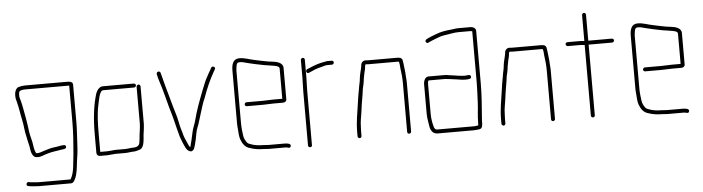

<svg xmlns="http://www.w3.org/2000/svg" viewBox="-46 -800 4078 1114"><g transform="rotate(-5 1993.5 -243.0)"><path d="M348 -469H110C98 -469 82 -466 73 -463C59 -458 50 -439 50 -419C50 -399 52 -393 57 -375C66 -342 70 -304 78 -270C85 -240 86 -201 94 -173L98 -153L103 -131C105 -124 106 -118 107 -114L109 -100C111 -80 121 -49 142 -49C155 -47 167 -50 178 -54C202 -63 226 -70 255 -74L269 -76C274 -77 279 -78 285 -79C299 -81 320 -80 318 -95C316 -106 308 -105 297 -104C291 -103 291 -104 282 -102C276 -101 271 -100 266 -99L251 -97C250 -96 247 -96 244 -96C225 -94 206 -86 190 -82C178 -79 159 -69 143 -72C142 -72 142 -73 141 -74C131 -91 130 -114 126 -136L121 -158C114 -183 110 -207 107 -237L101 -275C94 -308 89 -348 80 -381L74 -402C73 -406 73 -412 73 -419C73 -425 74 -431 76 -436C80 -444 99 -446 110 -446H367V-230C367 -171 362 -107 357 -50C350 1 351 61 327 97H140C131 97 101 94 93 93L83 91C69 90 65 113 80 114L90 116C99 117 130 120 140 120H329C338 120 345 113 352 99C367 69 369 35 374 -6C376 -27 378 -27 380 -48C382 -62 383 -79 384 -98C386 -144 390 -184 390 -230V-449C390 -469 369 -469 348 -469Z M741 -425H561C541 -425 527 -406 520 -388C499 -322 490 -242 490 -154V-43C490 -33 498 -24 508 -24H552C559 -24 568 -25 577 -26L601 -28H658C675 -28 691 -32 707 -32C717 -32 730 -36 739 -39C769 -46 769 -91 772 -125L775 -146C777 -164 778 -166 779 -187V-405C779 -411 774 -417 768 -417C762 -417 756 -411 756 -405V-188C755 -169 754 -166 752 -149L749 -127C747 -110 747 -99 744 -83C742 -63 727 -55 706 -55C690 -55 674 -51 658 -51H600C586 -50 567 -47 552 -47H513V-154C513 -212 515 -271 526 -320C531 -340 538 -402 561 -402H741C747 -402 753 -408 753 -414C753 -420 747 -425 741 -425Z M879 -467C883 -449 886 -437 892 -419C907 -375 921 -314 934 -268L944 -234C956 -194 965 -149 976 -111C979 -94 990 -70 995 -56C1004 -37 1010 -14 1030 -6C1042 0 1053 -10 1056 -17C1063 -34 1066 -49 1071 -70C1076 -92 1079 -121 1088 -141C1098 -164 1101 -182 1110 -208C1121 -242 1130 -277 1144 -307C1163 -360 1184 -409 1210 -454L1217 -466C1225 -479 1205 -490 1197 -478L1190 -465C1182 -451 1178 -445 1171 -431C1155 -405 1146 -375 1133 -345C1113 -293 1091 -236 1077 -179C1071 -156 1061 -139 1056 -113C1050 -85 1043 -53 1036 -29C1030 -33 1027 -40 1024 -48C1015 -67 1003 -92 998 -116C992 -137 986 -154 982 -178C977 -204 973 -216 966 -240L956 -274C953 -286 949 -299 945 -314C930 -367 915 -420 902 -473C898 -488 876 -483 879 -467Z M1459 -4C1434 -4 1407 -7 1388 -15C1381 -17 1370 -21 1366 -27C1357 -39 1349 -53 1347 -70C1344 -92 1341 -116 1341 -142V-449C1341 -454 1342 -460 1343 -468C1346 -484 1346 -495 1364 -495C1369 -495 1374 -495 1379 -494C1400 -488 1428 -482 1449 -477C1477 -472 1501 -465 1530 -462L1547 -459C1561 -457 1592 -454 1592 -439V-262H1540C1527 -262 1492 -260 1478 -260H1383C1377 -260 1372 -254 1372 -248C1372 -242 1377 -237 1383 -237H1478C1492 -237 1527 -239 1540 -239H1594C1605 -239 1615 -245 1615 -257V-440C1615 -471 1578 -479 1550 -482L1533 -484C1528 -485 1522 -486 1516 -487C1495 -490 1475 -496 1453 -500C1424 -505 1396 -518 1364 -518C1327 -518 1318 -486 1318 -449V-142C1318 -131 1319 -120 1320 -110C1322 -86 1322 -66 1329 -47C1339 -21 1353 0 1382 7C1404 15 1431 19 1459 19C1469 19 1479 21 1489 21H1581C1586 21 1591 21 1595 22C1604 25 1614 28 1617 16C1621 0 1596 -2 1581 -2H1489C1479 -2 1469 -4 1459 -4Z M1908 -446C1908 -452 1903 -457 1897 -457H1869C1855 -455 1842 -451 1829 -449C1802 -442 1773 -430 1750 -420C1737 -412 1746 -392 1760 -399C1782 -409 1808 -421 1834 -426C1845 -429 1859 -434 1870 -434H1897C1903 -434 1908 -440 1908 -446ZM1719 -476V-374C1719 -350 1717 -320 1717 -294V21C1717 28 1722 32 1729 32C1736 32 1740 28 1740 21V-294C1740 -319 1742 -351 1742 -374V-476C1742 -483 1738 -488 1731 -488C1724 -488 1719 -483 1719 -476Z M2031 -7V-34C2031 -39 2031 -48 2032 -59C2032 -94 2040 -122 2044 -156C2049 -199 2058 -239 2063 -281C2067 -298 2070 -308 2072 -325C2072 -336 2077 -350 2078 -361C2080 -376 2087 -392 2087 -408C2088 -411 2088 -419 2093 -419C2100 -418 2108 -418 2115 -418H2272C2276 -418 2280 -418 2285 -417C2286 -414 2287 -409 2288 -402C2288 -395 2289 -387 2290 -378C2294 -351 2297 -323 2297 -292V-8C2297 -1 2301 4 2308 4C2315 4 2320 -1 2320 -8V-292C2320 -303 2319 -313 2318 -324C2317 -343 2316 -363 2313 -381C2311 -395 2310 -413 2307 -425C2302 -440 2290 -441 2272 -441H2115C2108 -441 2101 -441 2094 -442C2077 -443 2065 -430 2065 -412C2064 -407 2063 -401 2062 -396C2056 -375 2051 -351 2049 -327C2047 -311 2043 -303 2041 -285C2035 -254 2030 -225 2026 -194C2019 -143 2008 -91 2008 -34V-7C2008 -1 2014 5 2020 5C2026 5 2031 -1 2031 -7Z M2419 -274V-101C2419 -73 2426 -47 2429 -23C2434 -1 2447 17 2473 17H2683C2697 17 2703 15 2716 14C2734 11 2735 -7 2735 -27C2735 -33 2735 -40 2736 -47C2741 -110 2747 -183 2747 -252V-556C2747 -572 2732 -581 2714 -581H2644C2630 -581 2620 -578 2608 -577C2573 -574 2541 -569 2514 -558C2492 -549 2472 -543 2454 -532C2442 -524 2454 -505 2466 -513C2479 -519 2488 -524 2503 -529C2521 -536 2539 -544 2560 -547C2587 -550 2615 -558 2644 -558H2714C2718 -558 2721 -557 2723 -556H2724V-253C2724 -218 2721 -176 2720 -142C2718 -99 2712 -68 2712 -27C2712 -22 2712 -16 2711 -9C2706 -8 2701 -7 2698 -7C2694 -6 2689 -6 2683 -6H2473C2460 -6 2454 -16 2452 -28C2446 -49 2442 -74 2442 -101V-274C2442 -279 2443 -294 2448 -294H2534C2540 -294 2546 -294 2552 -293L2571 -291C2578 -290 2585 -289 2593 -288C2615 -286 2636 -280 2659 -280C2675 -280 2697 -280 2694 -295C2691 -311 2674 -303 2659 -303C2630 -303 2603 -310 2574 -313L2555 -316C2548 -317 2541 -317 2534 -317H2448C2429 -317 2419 -294 2419 -274Z M2869 -7V-34C2869 -39 2869 -48 2870 -59C2870 -94 2878 -122 2882 -156C2887 -199 2896 -239 2901 -281C2905 -298 2908 -308 2910 -325C2910 -336 2915 -350 2916 -361C2918 -376 2925 -392 2925 -408C2926 -411 2926 -419 2931 -419C2938 -418 2946 -418 2953 -418H3110C3114 -418 3118 -418 3123 -417C3124 -414 3125 -409 3126 -402C3126 -395 3127 -387 3128 -378C3132 -351 3135 -323 3135 -292V-8C3135 -1 3139 4 3146 4C3153 4 3158 -1 3158 -8V-292C3158 -303 3157 -313 3156 -324C3155 -343 3154 -363 3151 -381C3149 -395 3148 -413 3145 -425C3140 -440 3128 -441 3110 -441H2953C2946 -441 2939 -441 2932 -442C2915 -443 2903 -430 2903 -412C2902 -407 2901 -401 2900 -396C2894 -375 2889 -351 2887 -327C2885 -311 2881 -303 2879 -285C2873 -254 2868 -225 2864 -194C2857 -143 2846 -91 2846 -34V-7C2846 -1 2852 5 2858 5C2864 5 2869 -1 2869 -7Z M3367 -594V-443H3365C3356 -444 3348 -445 3340 -445H3269C3263 -445 3257 -440 3257 -434C3257 -428 3263 -422 3269 -422H3340C3349 -422 3359 -420 3367 -420V-8C3367 -2 3373 3 3379 3C3385 3 3390 -2 3390 -8V-420H3527C3533 -420 3539 -426 3539 -432C3539 -438 3533 -443 3527 -443H3390V-594C3390 -600 3385 -606 3379 -606C3373 -606 3367 -600 3367 -594Z M3779 -4C3754 -4 3727 -7 3708 -15C3701 -17 3690 -21 3686 -27C3677 -39 3669 -53 3667 -70C3664 -92 3661 -116 3661 -142V-449C3661 -454 3662 -460 3663 -468C3666 -484 3666 -495 3684 -495C3689 -495 3694 -495 3699 -494C3720 -488 3748 -482 3769 -477C3797 -472 3821 -465 3850 -462L3867 -459C3881 -457 3912 -454 3912 -439V-262H3860C3847 -262 3812 -260 3798 -260H3703C3697 -260 3692 -254 3692 -248C3692 -242 3697 -237 3703 -237H3798C3812 -237 3847 -239 3860 -239H3914C3925 -239 3935 -245 3935 -257V-440C3935 -471 3898 -479 3870 -482L3853 -484C3848 -485 3842 -486 3836 -487C3815 -490 3795 -496 3773 -500C3744 -505 3716 -518 3684 -518C3647 -518 3638 -486 3638 -449V-142C3638 -131 3639 -120 3640 -110C3642 -86 3642 -66 3649 -47C3659 -21 3673 0 3702 7C3724 15 3751 19 3779 19C3789 19 3799 21 3809 21H3901C3906 21 3911 21 3915 22C3924 25 3934 28 3937 16C3941 0 3916 -2 3901 -2H3809C3799 -2 3789 -4 3779 -4Z"/></g></svg>

Font: Electronic
Style: ExLt
Weight: 200
Version: Version 1.011